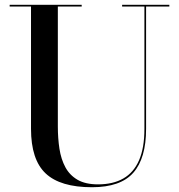

<svg xmlns="http://www.w3.org/2000/svg" viewBox="-20 -770 752 805"><path d="M690 -750V-742.5H592.5V-230Q592.5 -106.5 539 -45.8Q485.5 15 365.5 15Q233 15 171.5 -42.8Q110 -100.5 110 -230V-742.5H20.5V-750H322.5V-742.5H222.5V-240Q222.5 -190.5 229.2 -146.5Q236 -102.5 254 -69Q272 -35.5 305.2 -16.2Q338.5 3 391 3Q454 3 497.2 -21.8Q540.5 -46.5 563 -98Q585.5 -149.5 585.5 -230V-742.5H492V-750Z"/></svg>

Font: BodoniModa_28ptMedium
Style: Regular
Weight: 500
Designer: Owen Earl
Foundry: indestructible type
Version: Version 2.004